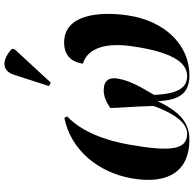

<svg xmlns="http://www.w3.org/2000/svg" viewBox="-24 -824 858 849"><g transform="rotate(-90 404.5 -399.0)"><path d="M464 -603 611 -762 614 -774C569 -818 517 -823 499 -766L449 -611ZM211 10C281 10 331 -24 382 -130C387 -33 417 10 497 10C628 10 738 -95 762 -266C779 -386 767 -544 641 -544C596 -544 557 -523 548 -461C620 -439 641 -354 625 -244C596 -39 540 0 493 0C444 0 414 -37 410 -146C451 -216 473 -255 482 -307C489 -346 472 -369 430 -369C402 -369 375 -356 352 -340C352 -301 358 -251 361 -149C320 -36 277 0 238 0C168 0 157 -70 190 -256C208 -360 246 -465 315 -531L308 -543C165 -514 67 -392 41 -246C11 -75 80 10 211 10Z"/></g></svg>

Font: Noto Serif Display
Style: Bold Italic
Weight: 700
Italic angle: -12°
Designer: Monotype Design Team
Foundry: Monotype Imaging Inc.
Version: Version 2.009